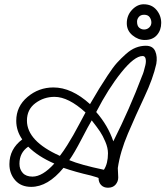

<svg xmlns="http://www.w3.org/2000/svg" viewBox="-20 -857 774 898"><path d="M430 -333Q485 -270 510 -196Q586 -347 645 -503Q648 -509 652 -522Q656 -535 660 -552.5Q664 -570 661 -582.5Q658 -595 647 -595Q609 -595 547.5 -518.5Q486 -442 430 -333ZM277 -72Q204 17 126 17Q78 17 51 -14Q24 -45 24 -89Q24 -160 84 -205Q56 -245 56 -292Q56 -359 108.5 -403.5Q161 -448 230 -448Q315 -448 401 -370Q429 -418 444 -442.5Q459 -467 484 -505Q509 -543 527 -563Q545 -583 568.5 -604Q592 -625 615 -634Q638 -643 662 -643Q695 -643 706 -617.5Q717 -592 711 -558Q696 -490 655.5 -404Q615 -318 578.5 -232.5Q542 -147 531 -71Q531 -64 532 -49.5Q533 -35 533 -27Q533 -8 520.5 6.5Q508 21 485 21Q465 21 453 8.5Q441 -4 441 -24Q441 -26 405 -36Q331 -53 277 -72ZM112 -171Q71 -143 71 -91Q71 -65 86.5 -48Q102 -31 132 -31Q179 -31 234 -92Q158 -125 112 -171ZM304 -108Q356 -86 466 -63Q485 -92 485 -140Q485 -165 473 -193.5Q461 -222 448 -241.5Q435 -261 409 -294Q395 -271 361 -205.5Q327 -140 304 -108ZM260 -128Q277 -150 294.5 -178Q312 -206 323 -225.5Q334 -245 353 -280.5Q372 -316 380 -331Q300 -404 235 -404Q185 -404 145.5 -374.5Q106 -345 106 -293Q106 -197 260 -128ZM652 -837Q690 -837 712 -810.5Q734 -784 734 -750Q734 -716 714 -693Q694 -670 657 -670Q626 -670 599.5 -692Q573 -714 573 -748Q573 -785 597.5 -811Q622 -837 652 -837ZM621 -756Q621 -736 631 -727.5Q641 -719 654 -719Q668 -719 678 -728.5Q688 -738 688 -752Q688 -765 680 -776.5Q672 -788 654 -788Q638 -788 629.5 -778Q621 -768 621 -756Z"/></svg>

Font: Bonbon
Style: Regular
Weight: 400
Designer: Ksenia Erulevich
Foundry: Cyreal (www.cyreal.org)
Version: Version 1.000